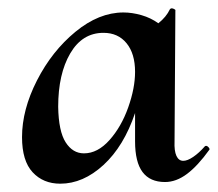

<svg xmlns="http://www.w3.org/2000/svg" viewBox="-20 -429 524 462"><path d="M476 -78Q479 -78 482 -74.5Q485 -71 484 -69Q456 -30 430 -10.5Q404 9 377 9Q341 9 323 -15Q305 -39 305 -89V-157Q278 -77 229 -32Q180 13 125 13Q84 13 58.5 -14.5Q33 -42 33 -99Q33 -165 69 -235.5Q105 -306 161.5 -352.5Q218 -399 277 -399Q298 -399 320.5 -392.5Q343 -386 361 -373Q380 -388 389 -407Q391 -409 393 -409Q396 -409 399.5 -407Q403 -405 402 -404L400 -89Q399 -66 404.5 -54Q410 -42 421 -42Q431 -42 445 -51.5Q459 -61 473 -77Q474 -78 476 -78ZM305 -256Q305 -300 284.5 -325Q264 -350 229 -350Q178 -350 149 -300.5Q120 -251 120 -172Q121 -113 138 -86.5Q155 -60 182 -60Q215 -60 243.5 -92Q272 -124 288.5 -170.5Q305 -217 305 -256Z"/></svg>

Font: Cormorant Upright
Style: Bold
Weight: 700
Designer: Christian Thalmann (Catharsis Fonts)
Foundry: Catharsis Fonts
Version: Version 3.302